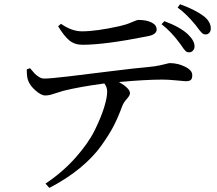

<svg xmlns="http://www.w3.org/2000/svg" viewBox="-20 -830 1040 921"><path d="M258.8 -704.1 272.5 -715.8Q324.2 -679.7 373 -679.7Q442.4 -679.7 555.7 -705.1Q585.9 -711.9 611.3 -723.1Q636.7 -734.4 644.5 -734.4Q682.6 -734.4 707 -722.2Q731.4 -710 731.4 -688.5Q731.4 -664.1 688.5 -656.2Q483.4 -615.2 376 -615.2Q337.9 -615.2 312.5 -636.2Q287.1 -657.2 258.8 -704.1ZM108.4 -497.1 124 -502.9Q138.7 -485.4 146 -477.5Q153.3 -469.7 166 -461.4Q178.7 -453.1 191.4 -453.1Q220.7 -453.1 307.6 -463.4Q394.5 -473.6 510.7 -488.3Q627 -502.9 694.3 -508.8Q724.6 -511.7 747.1 -516.6Q769.5 -521.5 779.8 -524.4Q790 -527.3 794.9 -527.3Q832 -527.3 867.2 -510.3Q902.3 -493.2 902.3 -469.7Q902.3 -453.1 895.5 -446.8Q888.7 -440.4 870.1 -440.4Q865.2 -440.4 826.7 -444.3Q788.1 -448.2 758.8 -448.2Q677.7 -448.2 550.8 -436.5Q603.5 -406.2 603.5 -382.8Q603.5 -372.1 588.4 -355.5Q573.2 -338.9 566.4 -321.3Q547.9 -270.5 526.9 -229Q505.9 -187.5 466.3 -131.8Q426.8 -76.2 363.3 -23.9Q299.8 28.3 216.8 71.3L198.2 50.8Q280.3 -3.9 342.3 -73.7Q404.3 -143.6 435.1 -206.5Q465.8 -269.5 480 -316.4Q494.1 -363.3 494.1 -390.6Q494.1 -412.1 480.5 -429.7Q358.4 -413.1 284.2 -394.5Q273.4 -391.6 254.9 -385.3Q236.3 -378.9 223.1 -375.5Q210 -372.1 198.2 -372.1Q178.7 -371.1 150.9 -395.5Q123 -419.9 115.2 -443.4Q108.4 -459 108.4 -497.1ZM754.9 -713.9 768.6 -728.5Q844.7 -700.2 881.8 -665Q914.1 -633.8 913.1 -606.4Q913.1 -594.7 904.8 -586.4Q896.5 -578.1 885.7 -579.1Q880.9 -579.1 877 -580.6Q873 -582 868.2 -587.4Q863.3 -592.8 860.8 -596.2Q858.4 -599.6 851.6 -609.4Q844.7 -619.1 841.8 -623Q800.8 -678.7 754.9 -713.9ZM832 -793.9 843.8 -809.6Q912.1 -785.2 954.1 -754.9Q991.2 -727.5 991.2 -693.4Q991.2 -680.7 983.9 -672.4Q976.6 -664.1 964.8 -665Q960 -665 955.6 -667Q951.2 -668.9 946.3 -674.3Q941.4 -679.7 938.5 -683.1Q935.5 -686.5 928.7 -695.8Q921.9 -705.1 918 -710Q874 -763.7 832 -793.9Z"/></svg>

Font: GenYoMin TW TTF Medium
Style: Regular
Weight: 500
Version: Version 1.300